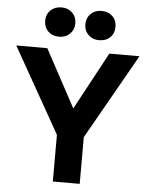

<svg xmlns="http://www.w3.org/2000/svg" viewBox="-64 -1058 855 1110"><g transform="rotate(5 363.5 -503.5)"><path d="M285 -271 6 -765H186L366 -431L546 -765H721L441 -271V0H285ZM160 -922Q160 -960 184.5 -983.5Q209 -1007 248 -1007Q286 -1007 310.5 -983Q335 -959 335 -922Q335 -885 310.5 -861Q286 -837 248 -837Q209 -837 184.5 -860.5Q160 -884 160 -922ZM480 -1007Q519 -1007 543.5 -983.5Q568 -960 568 -922Q568 -884 543.5 -860.5Q519 -837 480 -837Q442 -837 417.5 -861Q393 -885 393 -922Q393 -959 417.5 -983Q442 -1007 480 -1007Z"/></g></svg>

Font: Application
Style: Bold
Weight: 700
Designer: Wei Huang
Foundry: Wei Huang
Version: Version 0.012